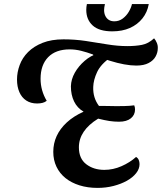

<svg xmlns="http://www.w3.org/2000/svg" viewBox="-20 -895 790 937"><path d="M456 22Q408 22 368 9.5Q328 -3 299.5 -26Q271 -49 255.5 -81.5Q240 -114 240 -154Q240 -195 256.5 -231Q273 -267 306 -297.5Q339 -328 388 -350Q357 -368 341.5 -400Q326 -432 326 -474Q327 -508 345 -540Q363 -572 393 -598Q423 -624 458 -634L521 -616Q472 -582 454 -543.5Q436 -505 435 -471Q434 -444 441 -421Q448 -398 463 -378Q471 -378 486.5 -378Q502 -378 519.5 -377.5Q537 -377 549 -377Q563 -377 588.5 -377.5Q614 -378 635 -381Q637 -376 638 -371.5Q639 -367 639 -361Q639 -334 618.5 -317.5Q598 -301 561 -301Q537 -301 514 -304.5Q491 -308 459 -316Q412 -287 388.5 -252Q365 -217 365 -176Q365 -121 401 -93.5Q437 -66 489 -66Q532 -66 573 -84Q614 -102 644 -129Q653 -124 657 -114.5Q661 -105 661 -94Q661 -71 644.5 -50Q628 -29 599.5 -13Q571 3 534 12.5Q497 22 456 22ZM161 -390Q130 -390 108 -404.5Q86 -419 74.5 -445.5Q63 -472 63 -507Q63 -542 76 -577.5Q89 -613 117 -641Q145 -669 188 -686Q231 -703 290 -703Q346 -703 399 -695Q452 -687 503 -678.5Q554 -670 602 -670Q641 -670 672.5 -676Q704 -682 732 -708Q740 -699 745.5 -685.5Q751 -672 750 -659Q750 -639 739.5 -619.5Q729 -600 705.5 -587.5Q682 -575 645 -575Q618 -575 585.5 -581Q553 -587 516 -598.5Q479 -610 436 -625L434 -629Q404 -640 376 -647Q348 -654 320 -654Q252 -654 215 -616Q178 -578 178 -510Q178 -482 185.5 -455Q193 -428 208 -403Q199 -396 187.5 -393Q176 -390 161 -390ZM528 -742Q464 -742 432.5 -770.5Q401 -799 401 -847Q401 -860 404 -875H492Q490 -865 489 -858.5Q488 -852 488 -846Q488 -830 494 -817.5Q500 -805 511 -798Q522 -791 538 -791Q561 -791 579 -804.5Q597 -818 608.5 -837.5Q620 -857 624 -875H706Q699 -835 675 -805Q651 -775 614 -758.5Q577 -742 528 -742Z"/></svg>

Font: Sansita Swashed Light
Style: Regular
Weight: 400
Version: Version 1.003